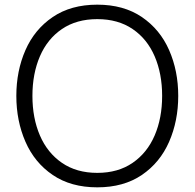

<svg xmlns="http://www.w3.org/2000/svg" viewBox="-20 -793 834 823"><path d="M50 -382Q50 -489 89 -578Q128 -667 206 -720Q284 -773 397 -773Q510 -773 588 -720Q666 -667 705 -578Q744 -489 744 -382Q744 -275 705 -185.5Q666 -96 588 -43Q510 10 397 10Q284 10 206 -43Q128 -96 89 -185.5Q50 -275 50 -382ZM675 -382Q675 -477 643 -551.5Q611 -626 548.5 -668.5Q486 -711 397 -711Q308 -711 245.5 -668.5Q183 -626 151 -551.5Q119 -477 119 -382Q119 -287 151 -212.5Q183 -138 245.5 -95Q308 -52 397 -52Q486 -52 548.5 -95Q611 -138 643 -212.5Q675 -287 675 -382Z"/></svg>

Font: Open Sauce Two Light
Style: Regular
Weight: 300
Designer: Alfredo Marco Pradil
Foundry: Creative Sauce Fz LLC
Version: Version 1.477